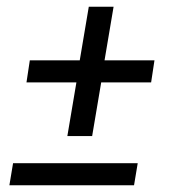

<svg xmlns="http://www.w3.org/2000/svg" viewBox="-20 -553 540 573"><path d="M181 -147 208 -307H59L69 -373H218L245 -533H319L292 -373H441L431 -307H282L255 -147ZM380 0H8L19 -66H391Z"/></svg>

Font: Iosevka
Style: Italic
Weight: 400
Italic angle: -9°
Monospace: yes
Designer: Belleve Invis
Foundry: Belleve Invis
Version: Version 32.5.0; ttfautohint (v1.8.4)